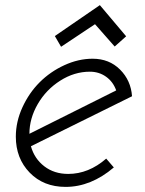

<svg xmlns="http://www.w3.org/2000/svg" viewBox="-20 -732 567 752"><path d="M219.2 -548.8 352.1 -637.2 429.2 -549.8 474.1 -589.8 371.1 -711.9 194.8 -590.8ZM236.8 0Q336.4 0 425.8 -76.2L396 -110.8Q327.1 -50.8 247.1 -50.8Q192.4 -50.8 153.6 -80.6Q114.7 -110.4 101.1 -159.2L497.1 -355Q492.7 -417 450.2 -459.5Q407.7 -502 342.8 -502Q287.1 -502 231.9 -476.6Q176.8 -451.2 135.3 -409.7Q93.8 -368.2 67.9 -311.8Q42 -255.4 42 -196.8Q42 -111.8 96.2 -55.9Q150.4 0 236.8 0ZM332 -451.2Q367.7 -451.2 395.3 -431.6Q422.9 -412.1 435.1 -377.9L95.2 -208Q95.2 -268.1 127.9 -324.5Q160.6 -380.9 215.8 -416Q271 -451.2 332 -451.2Z"/></svg>

Font: Comic Neue Angular
Style: Italic
Weight: 400
Italic angle: -12°
Designer: Craig Rozynski
Foundry: Craig Rozynski
Version: Version 2.003